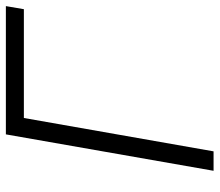

<svg xmlns="http://www.w3.org/2000/svg" viewBox="-66 -667 733 641"><g transform="rotate(-90 300.5 -346.5)"><path d="M50.8 0H115.7L227.1 -633.3H590.3L600.6 -693.4H172.4Z"/></g></svg>

Font: Cascadia Mono NF Light
Style: Italic
Weight: 300
Italic angle: -10°
Monospace: yes
Designer: Aaron Bell
Foundry: Saja Typeworks
Version: Version 2404.023